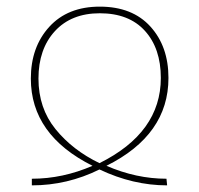

<svg xmlns="http://www.w3.org/2000/svg" viewBox="-20 -549 601 579"><path d="M73 -312Q73 -407 128.5 -468Q184 -529 281 -529Q379 -529 433.5 -469Q488 -409 488 -314Q488 -142 301 -49Q391 -10 482 -10L484 10Q381 10 280 -38Q183 10 76 10V-10Q169 -10 259 -49Q73 -142 73 -312ZM280 -57Q465 -149 465 -314Q465 -403 417 -456Q369 -509 281 -509Q195 -509 145.5 -455Q96 -401 96 -312Q96 -223 147.5 -159.5Q199 -96 280 -57Z"/></svg>

Font: FiraGO Thin
Style: Regular
Weight: 100
Designer: bBox Type
Foundry: bBox Type GmbH
Version: Version 1.001;PS 001.001;hotconv 1.0.88;makeotf.lib2.5.64775